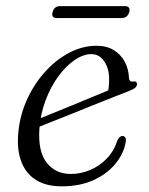

<svg xmlns="http://www.w3.org/2000/svg" viewBox="-20 -616 500 644"><path d="M80.5 -205Q80.5 -205 99.8 -213Q119 -221 150.2 -233.5Q181.5 -246 217.5 -260.8Q253.5 -275.5 288 -290Q322.5 -304.5 348.5 -315L339.5 -301Q343 -310.5 344.5 -322Q346 -333.5 346 -350.5Q346 -386.5 329.5 -410.5Q313 -434.5 286.5 -434.5Q259.5 -434.5 230.2 -414.5Q201 -394.5 175.5 -359.8Q150 -325 132.8 -279.2Q115.5 -233.5 112 -181.5Q107.5 -107 137 -69.8Q166.5 -32.5 217.5 -32.5Q250.5 -32.5 281.8 -45.5Q313 -58.5 337.5 -83.5Q362 -108.5 374 -145.5Q378.5 -154 382.5 -157Q386.5 -160 391 -160Q397 -159.5 400.2 -154.8Q403.5 -150 401.5 -139Q395.5 -102 368 -67.8Q340.5 -33.5 294.5 -12.2Q248.5 9 186.5 9Q136.5 9 103 -11Q69.5 -31 53.5 -68.8Q37.5 -106.5 40.5 -159.5Q44 -219.5 67 -273.8Q90 -328 127 -370.5Q164 -413 209.8 -437.8Q255.5 -462.5 304 -462.5Q338 -462.5 361.8 -447.8Q385.5 -433 398.5 -408.8Q411.5 -384.5 412.5 -355Q412.5 -349 416 -345.2Q419.5 -341.5 425.5 -342.5Q432.5 -344 436 -341.5Q439.5 -339 439.5 -333.5Q439.5 -327.5 434 -322.2Q428.5 -317 412 -310.5Q393 -303 361.8 -290.8Q330.5 -278.5 293.8 -263.8Q257 -249 220 -234Q183 -219 152.2 -207Q121.5 -195 103 -187.5Q84.5 -180 84.5 -180ZM156.5 -575.5Q159 -585.5 165.5 -590.5Q172 -595.5 181.5 -595.5H399Q408.5 -595.5 412.2 -590.5Q416 -585.5 413.5 -575.5Q410.5 -565.5 404 -560.5Q397.5 -555.5 388 -555.5H170.5Q161 -555.5 157.2 -560.5Q153.5 -565.5 156.5 -575.5Z"/></svg>

Font: Fraunces Light
Style: Italic
Weight: 300
Italic angle: -16°
Version: Version 1.000;[b76b70a41]